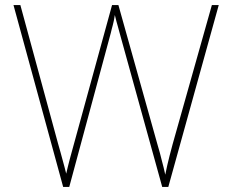

<svg xmlns="http://www.w3.org/2000/svg" viewBox="-20 -734 909 754"><path d="M839 -714 641 0H617L456 -582Q452 -596 449 -607.5Q446 -619 443 -629.5Q440 -640 437 -651Q434 -662 431 -675Q429 -662 427 -652.5Q425 -643 423 -635.5Q421 -628 419 -620.5Q417 -613 415 -604L252 0H228L33 -714H60L208 -170Q213 -152 217.5 -136.5Q222 -121 225.5 -107Q229 -93 233 -79.5Q237 -66 240 -52Q243 -66 246.5 -79.5Q250 -93 253.5 -107Q257 -121 261.5 -136.5Q266 -152 271 -171L420 -714H445L598 -168Q604 -149 608 -133Q612 -117 615.5 -103.5Q619 -90 622.5 -76.5Q626 -63 629 -48Q633 -68 637 -85.5Q641 -103 646 -122.5Q651 -142 658 -168L812 -714Z"/></svg>

Font: Noto Sans Khmer Thin
Style: Regular
Weight: 250
Version: Version 2.003